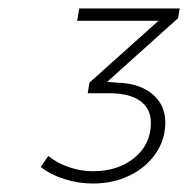

<svg xmlns="http://www.w3.org/2000/svg" viewBox="-20 -788 444 453"><path d="M400 -745 233 -595 255 -593Q308 -592 339 -566.5Q370 -541 370 -499Q370 -459 347.5 -426Q325 -393 286 -374Q247 -355 199 -355Q165 -355 132 -365.5Q99 -376 76 -394L94 -420Q115 -403 143 -393.5Q171 -384 199 -384Q259 -384 297.5 -416Q336 -448 336 -498Q336 -532 310.5 -550Q285 -568 238 -568H187L191 -593L354 -739H162L167 -768H404Z"/></svg>

Font: Gontserrat ExtraLight
Style: Italic
Weight: 275
Italic angle: -11.3°
Designer: Julieta Ulanovsky
Foundry: Julieta Ulanovsky
Version: Version 6.001